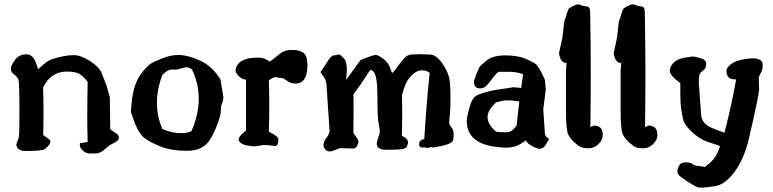

<svg xmlns="http://www.w3.org/2000/svg" viewBox="-20 -686 3591 892"><path d="M281.2 -353.5Q214.4 -348.6 180.2 -279.8Q182.1 -219.2 182.1 -164.3Q182.1 -109.4 180.7 -58.6Q190.4 -51.3 202.1 -43.5Q213.9 -35.6 213.9 -27.3Q213.9 -14.6 189 5.9Q177.7 15.6 97.7 15.6H95.2Q69.8 14.6 59.6 -0.5V-2L55.7 -11.7V-14.2L61 -30.8Q67.9 -42 69.1 -66.4Q70.3 -90.8 70.3 -174.3Q70.3 -303.7 65.4 -316.7Q60.5 -329.6 45.4 -340.3Q30.3 -351.1 30.3 -366Q30.3 -380.9 49.3 -407.2Q68.4 -433.6 102.1 -433.6Q135.7 -433.6 149.4 -387.2Q153.3 -373.5 156.7 -364.7Q164.1 -370.6 179.7 -384.5Q195.3 -398.4 209.5 -405.8Q223.6 -413.1 258.3 -421.4Q293 -429.7 324.5 -429.7Q356 -429.7 399.9 -401.4Q442.4 -373 452.6 -345.7Q462.9 -318.4 475.6 -286.6L490.2 -233.9L492.2 -85.4L524.9 -62.5Q532.2 -55.2 532.2 -46.6Q532.2 -38.1 525.1 -31.7Q518.1 -25.4 502.7 -18.3Q487.3 -11.2 466.6 7.3Q445.8 25.9 429.4 26.6Q413.1 27.3 397.9 27.3H397.5Q380.4 27.3 365.7 14.4Q351.1 1.5 351.1 -9.3V-20.5L387.2 -26.4Q385.3 -92.8 385.3 -155.3Q385.7 -163.1 385.7 -170.9Q385.7 -240.7 387.2 -305.2Q376 -321.8 356.4 -337.6Q336.9 -353.5 293 -353.5Z M777.3 -363.3Q759.8 -362.8 734.9 -338.9Q709 -272 709 -209.2Q709 -146.5 733.9 -87.4Q773.4 -67.4 823.2 -67.4H826.2Q849.6 -67.4 869.6 -76.7Q903.3 -155.3 903.3 -227.1Q903.3 -298.8 871.1 -365.2Q854 -373.5 844.2 -374L798.8 -362.3ZM1004.9 -314 1017.6 -234.9V-234.4Q1017.6 -218.8 1011.7 -206.1Q1005.9 -193.4 1005.9 -171.9Q1005.9 -150.4 989.7 -107.9Q973.6 -65.4 956.1 -38.1Q923.8 14.6 849.1 14.6Q774.4 14.6 724.6 -5.9Q674.8 -26.4 650.9 -44.9Q627 -63.5 608.4 -108.9L587.9 -165.5L592.8 -223.6Q599.6 -269.5 611.1 -298.8Q622.6 -328.1 643.8 -354Q665 -379.9 679.7 -389.6Q694.3 -399.4 733.9 -415Q773.4 -430.7 807.1 -430.7Q840.8 -430.7 879.9 -416.5Q918.9 -402.3 940.7 -386.7Q962.4 -371.1 981.7 -348.1Q1001 -325.2 1004.9 -314Z M1256.8 -7.8Q1227.5 -12.2 1212.6 -12.2Q1197.8 -12.2 1185.1 -9Q1172.4 -5.9 1163.3 -5.9Q1154.3 -5.9 1127 -10.3Q1099.1 -14.6 1088.9 -34.2V-37.1Q1088.9 -49.8 1107.4 -65.9L1123 -80.1V-316.4H1122.1Q1104.5 -316.4 1089.4 -332.5Q1074.2 -348.6 1074.2 -357.4Q1074.2 -366.2 1079.1 -377Q1098.6 -418 1173.8 -418H1187.5Q1203.6 -418 1223.1 -406.2L1233.4 -399.4L1291 -444.3H1292.5Q1310.1 -454.1 1340.1 -454.1Q1370.1 -454.1 1389.2 -441.2Q1408.2 -428.2 1408.2 -382.3Q1408.2 -297.9 1352.5 -297.9Q1331.1 -297.9 1314.5 -310.1Q1297.9 -322.3 1293.5 -323.2H1284.2L1258.3 -328.1Q1250.5 -327.1 1229 -313Q1231 -252.4 1231 -193.1Q1231 -133.8 1229 -74.7Q1234.9 -71.3 1249.5 -63Q1268.6 -52.2 1272.5 -43L1272.9 -36.1Q1272.9 -7.8 1258.3 -7.8Z M1730.5 -18.6Q1730.5 -30.3 1737.5 -47.6Q1744.6 -64.9 1744.6 -75Q1744.6 -85 1739 -112.8Q1733.4 -140.6 1733.4 -238.8Q1733.4 -336.9 1713.9 -354.5Q1714.4 -355 1708.5 -358.9Q1702.6 -362.8 1699.2 -359.4Q1695.8 -356 1678.2 -327.9Q1660.6 -299.8 1622.1 -248Q1622.6 -209.5 1622.6 -164.3Q1622.6 -119.1 1621.6 -68.4Q1645.5 -36.6 1645.5 -28.3Q1645.5 -19.5 1638.7 -7.8Q1631.3 4.4 1619.1 3.9L1558.1 2.4Q1523.9 17.6 1512.2 17.6Q1500.5 17.6 1491.7 8.8Q1482.9 0 1482.9 -13.2Q1482.9 -26.4 1496.8 -45.7Q1510.7 -64.9 1511.2 -76.2L1496.6 -294.9Q1494.6 -311 1487.3 -324.2L1468.8 -350.6L1510.7 -414.1Q1518.6 -423.8 1526.9 -427.7Q1535.2 -431.6 1539.1 -428.7Q1554.2 -435.5 1559.8 -431.6Q1565.4 -427.7 1578.4 -413.8Q1591.3 -399.9 1591.3 -362.3L1588.4 -315.4L1654.3 -406.2Q1711.4 -430.7 1724.9 -430.7Q1738.3 -430.7 1762.2 -411.4Q1786.1 -392.1 1792.7 -370.6Q1799.3 -349.1 1802.2 -347.2Q1811 -353.5 1826.7 -376Q1842.3 -398.4 1857.9 -415.5Q1873.5 -432.6 1895 -433.3Q1916.5 -434.1 1932.9 -434.1Q1949.2 -434.1 1980.7 -432.4Q2012.2 -430.7 2045.9 -374Q2062.5 -346.2 2067.6 -320.3Q2072.8 -294.4 2072.8 -233.9Q2072.8 -173.3 2069.8 -149.7Q2066.9 -126 2066.9 -116.2Q2066.9 -106.4 2077.1 -94.7Q2087.4 -83 2087.4 -63.2Q2087.4 -43.5 2085.4 -35.6Q2081.1 -18.1 2027.8 -6.8L1988.8 0V-3.4L1960.4 2Q1956.5 -2 1955.6 -2L1941.9 -0.5Q1927.2 -0.5 1927.2 -16.1V-17.6Q1927.2 -35.6 1951.2 -40Q1960.4 -195.3 1976.1 -347.2Q1961.4 -359.4 1940.4 -359.4Q1919.4 -359.4 1901.1 -343.5Q1882.8 -327.6 1872.1 -310.1Q1861.3 -292.5 1847.7 -245.6Q1848.6 -206.5 1848.6 -158.9Q1848.6 -111.3 1846.7 -54.7Q1868.2 -45.9 1874 -33.2L1875.5 -20L1869.1 -2.9Q1863.3 5.9 1840.8 7.8Q1818.4 9.8 1774.4 9.8Q1730.5 9.8 1730.5 -18.6Z M2392.6 -214.8Q2362.3 -219.7 2342.8 -219.7Q2323.2 -219.7 2317.6 -218.3Q2312 -216.8 2285.6 -210.9Q2245.1 -175.3 2245.1 -141.8Q2245.1 -108.4 2284.7 -74.2Q2302.7 -71.3 2327.4 -71.3Q2352.1 -71.3 2362.5 -82.8Q2373 -94.2 2379.9 -101.6Q2386.2 -158.7 2392.6 -214.8ZM2515.6 -269.5V-269L2503.9 -178.7L2511.7 -63.5Q2512.7 -56.2 2519.5 -48.8L2531.2 -41L2516.6 -15.6Q2505.9 4.9 2487.3 4.9H2486.3Q2473.6 4.9 2453.1 -6.8Q2432.6 -18.6 2429 -24.9Q2425.3 -31.2 2423.8 -33.7L2395.5 -15.6Q2366.7 0 2334.2 0Q2301.8 0 2258.3 -7.8Q2148.4 -30.8 2148.4 -125Q2148.4 -140.6 2160.6 -185.5Q2172.9 -230.5 2194.3 -242.2Q2218.3 -255.4 2278.3 -267.6L2366.2 -280.8L2401.4 -277.3Q2405.8 -309.1 2410.2 -340.8Q2384.8 -352.5 2337.9 -352.5H2298.3Q2287.6 -349.1 2268.3 -322.5Q2249 -295.9 2237.8 -285.6Q2226.6 -275.4 2210 -275.4Q2193.4 -275.4 2187.5 -284.9Q2181.6 -294.4 2181.6 -303.5Q2181.6 -312.5 2192.4 -339.8Q2204.6 -370.1 2207 -373.8Q2209.5 -377.4 2212.6 -380.4Q2215.8 -383.3 2218.3 -385.5Q2220.7 -387.7 2226.3 -392.6Q2231.9 -397.5 2236.3 -401.4Q2266.6 -428.7 2326.4 -428.7Q2386.2 -428.7 2423.1 -412.6Q2460 -396.5 2470.7 -386.7Q2481.4 -377 2495.1 -349.6Q2508.8 -322.3 2510.3 -318.4Q2511.7 -314.5 2513.7 -293.9Q2515.6 -273.4 2515.6 -269.5Z M2703.1 -656.7Q2721.2 -656.7 2721.7 -630.9Q2724.6 -480 2724.6 -346.4Q2724.6 -212.9 2722.7 -95.7L2738.8 -102.5H2740.2Q2780.3 -102.5 2780.3 -59.1Q2780.3 -35.2 2759.8 -16.1Q2739.3 2.9 2715.8 2.9Q2692.4 2.9 2680.9 -1.7Q2669.4 -6.3 2649.7 -23.4Q2629.9 -40.5 2619.6 -61.8Q2609.4 -83 2609.4 -176.8V-355.5Q2611.3 -375 2612.3 -393.6H2610.4Q2584 -394 2577.1 -438V-439.5L2592.8 -511.7L2598.6 -562Q2598.6 -577.6 2603.5 -592.8Q2608.4 -607.9 2609.9 -610.4Q2611.3 -612.8 2611.8 -619.1Q2611.8 -619.6 2615.2 -628.4Q2621.1 -644.5 2623.5 -647Q2652.8 -666 2666.5 -666Q2669.9 -666 2672.4 -665Q2690.4 -656.7 2703.1 -656.7Z M2957 -656.7Q2975.1 -656.7 2975.6 -630.9Q2978.5 -480 2978.5 -346.4Q2978.5 -212.9 2976.6 -95.7L2992.7 -102.5H2994.1Q3034.2 -102.5 3034.2 -59.1Q3034.2 -35.2 3013.7 -16.1Q2993.2 2.9 2969.7 2.9Q2946.3 2.9 2934.8 -1.7Q2923.3 -6.3 2903.6 -23.4Q2883.8 -40.5 2873.5 -61.8Q2863.3 -83 2863.3 -176.8V-355.5Q2865.2 -375 2866.2 -393.6H2864.3Q2837.9 -394 2831.1 -438V-439.5L2846.7 -511.7L2852.5 -562Q2852.5 -577.6 2857.4 -592.8Q2862.3 -607.9 2863.8 -610.4Q2865.2 -612.8 2865.7 -619.1Q2865.7 -619.6 2869.1 -628.4Q2875 -644.5 2877.4 -647Q2906.7 -666 2920.4 -666Q2923.8 -666 2926.3 -665Q2944.3 -656.7 2957 -656.7Z M3156.7 -120.1Q3140.6 -177.7 3140.6 -246.6V-299.8L3120.1 -316.4Q3092.8 -338.9 3091.8 -356V-358.4Q3091.8 -376 3108.9 -394Q3126 -412.1 3160.6 -418Q3195.3 -423.8 3199.2 -423.8Q3203.1 -423.8 3232.2 -416.5Q3261.2 -409.2 3261.2 -388.7Q3261.2 -368.2 3245.8 -357.9Q3230.5 -347.7 3228.5 -333.3Q3226.6 -318.8 3226.6 -300.3L3237.8 -147.5Q3243.7 -109.9 3285.4 -92.5Q3327.1 -75.2 3345.7 -69.8Q3380.4 -203.6 3399.9 -316.9L3391.1 -317.4Q3355 -317.9 3355 -357.4Q3355 -371.6 3375.5 -387.5Q3396 -403.3 3428.5 -409.2Q3460.9 -415 3475.6 -415Q3523.4 -415 3523.4 -384.8V-383.8Q3523.4 -361.3 3514.2 -346.2Q3504.9 -331.1 3504.9 -318.8L3506.8 -272Q3506.8 -246.6 3459 -41Q3437 52.7 3392.3 112.8Q3347.7 172.9 3300.8 179.2Q3253.9 185.5 3245.4 185.5Q3236.8 185.5 3226.6 185.1Q3216.3 184.6 3179 160.6Q3141.6 136.7 3134.3 127.9Q3127 119.1 3127 110.8Q3127 102.5 3131.8 90.3Q3136.7 78.1 3144 73.2Q3151.4 68.4 3169.4 68.4Q3187.5 68.4 3199.2 76.7Q3210.9 85 3222.9 85Q3234.9 85 3254.4 89.8Q3280.8 70.3 3296.4 51.8Q3312 33.2 3325.2 -7.3Q3310.1 -13.7 3272.5 -25.4Q3234.9 -37.1 3201.2 -66.9Q3167.5 -96.7 3157.7 -120.1Z"/></svg>

Font: Drukaatie burti
Style: Demi
Weight: 600
Version: Version 0.14